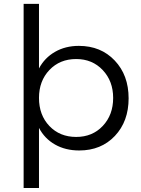

<svg xmlns="http://www.w3.org/2000/svg" viewBox="-20 -762 716 976"><path d="M178.2 -414.1Q207 -468.3 259.8 -498.5Q312.5 -528.8 380.9 -528.8Q492.7 -528.8 563.2 -454.3Q633.8 -379.9 633.8 -262.2Q633.8 -145 564 -71Q494.1 2.9 382.8 2.9Q313 2.9 260 -27.1Q207 -57.1 178.2 -111.8V193.8H100.1V-742.2H178.2ZM367.2 -461.9Q284.2 -461.9 231.2 -406.2Q178.2 -350.6 178.2 -264.2Q178.2 -176.8 231.2 -121.3Q284.2 -65.9 367.2 -65.9Q449.7 -65.9 502.4 -121.8Q555.2 -177.7 555.2 -264.2Q555.2 -349.6 502.2 -405.8Q449.2 -461.9 367.2 -461.9Z"/></svg>

Font: Montserrat-Arabic Light
Style: Regular
Weight: 300
Designer: Mohamed Gaber
Foundry: Kief Type Foundry
Version: Version 5.008;PS 005.008;hotconv 1.0.88;makeotf.lib2.5.64775